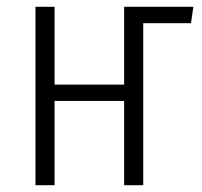

<svg xmlns="http://www.w3.org/2000/svg" viewBox="-20 -543 591 563"><path d="M547 -523 540 -475H400V0H344V-247H140V0H84V-523H140V-295H344V-523Z"/></svg>

Font: Fira Sans Extra Condensed Light
Style: Regular
Weight: 300
Width: 1
Designer: Carrois Corporate & Edenspiekermann AG
Foundry: Carrois Corporate GbR & Edenspiekermann AG
Version: Version 4.203